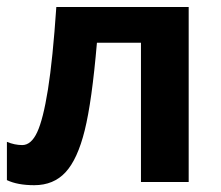

<svg xmlns="http://www.w3.org/2000/svg" viewBox="-20 -527 639 556"><path d="M526.4 0H388.2V-403.3H260.7Q246.1 -232.9 225.3 -149.4Q204.6 -65.9 169.9 -28.3Q135.3 9.3 79.1 9.3Q30.8 9.3 0 -5.4V-116.2Q22.5 -106.9 44.4 -106.9Q70.3 -106.9 87.6 -144Q105 -181.2 118.9 -268.1Q132.8 -355 143.1 -506.8H526.4Z"/></svg>

Font: Bpm'online Open Sans
Style: Bold
Weight: 700
Foundry: Ascender Corporation
Version: Version 1.10